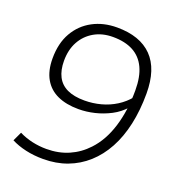

<svg xmlns="http://www.w3.org/2000/svg" viewBox="-131 -814 848 928"><g transform="rotate(20 293.0 -350.0)"><path d="M314 -710Q432 -710 494 -647Q556 -584 556 -458Q556 -372 540 -299Q524 -226 493 -169Q462 -112 417.5 -72Q373 -32 317 -11Q261 10 194 10Q146 10 104 0.5Q62 -9 29 -26L51 -73Q83 -57 119 -49Q155 -41 192 -41Q255 -41 306.5 -63.5Q358 -86 397 -128Q448 -182 474 -266Q500 -350 500 -454Q500 -524 478.5 -569.5Q457 -615 415 -637.5Q373 -660 311 -660Q256 -660 214.5 -636Q173 -612 150 -570Q127 -528 127 -471Q127 -423 144 -390Q161 -357 196 -340.5Q231 -324 285 -324Q328 -324 369 -335Q410 -346 445 -368Q480 -390 506 -422L502 -368Q473 -335 434.5 -315Q396 -295 354.5 -285Q313 -275 272 -275Q209 -275 164 -295.5Q119 -316 95 -358Q71 -400 71 -463Q71 -541 102.5 -596Q134 -651 189 -680.5Q244 -710 314 -710Z"/></g></svg>

Font: Georama Light
Style: Italic
Weight: 300
Italic angle: -9°
Designer: Jean-Baptiste Levee
Foundry: Production Type
Version: Version 1.001